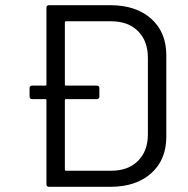

<svg xmlns="http://www.w3.org/2000/svg" viewBox="-20 -720 723 740"><path d="M405 -700Q504 -700 562.5 -648Q621 -596 621 -507V-193Q621 -104 562.5 -52Q504 0 405 0H169Q159 0 159 -10V-334Q159 -338 155 -338H104Q94 -338 94 -348V-380Q94 -390 104 -390H155Q159 -390 159 -394V-690Q159 -700 169 -700ZM550 -497Q550 -562 512 -600Q474 -638 408 -638H234Q230 -638 230 -634V-394Q230 -390 234 -390H353Q363 -390 363 -380V-348Q363 -338 353 -338H234Q230 -338 230 -334V-66Q230 -62 234 -62H409Q474 -62 512 -100Q550 -138 550 -202Z"/></svg>

Font: LinhAnh
Style: Regular
Weight: 400
Designer: Jeremy Tribby
Foundry: Tribby Type
Version: Version 1.408